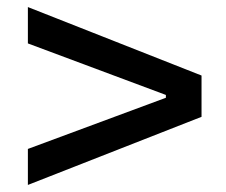

<svg xmlns="http://www.w3.org/2000/svg" viewBox="-20 -633 640 544"><path d="M59 -109V-211L450 -356V-364L59 -510V-613L551 -419V-302Z"/></svg>

Font: Mona Sans ExtraLight Medium
Style: Regular
Weight: 500
Version: Version 2.000